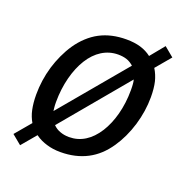

<svg xmlns="http://www.w3.org/2000/svg" viewBox="-117 -701 836 858"><g transform="rotate(20 301.0 -272.5)"><path d="M67.9 46.9 126 -22C144.5 -8.3 163.1 -0.5 181.2 4.9C202.1 11.2 221.7 14.2 247.6 14.2C294.9 14.2 337.4 4.4 374 -14.6C410.6 -33.7 440.9 -61.5 467.8 -101.1C490.7 -134.8 510.3 -175.8 523.9 -221.2C537.1 -265.6 543.9 -310.1 543.9 -354.5C543.9 -380.9 541.5 -407.2 536.6 -427.2C532.2 -445.3 523.9 -466.3 513.2 -482.9L573.2 -554.2L527.8 -591.8L473.1 -524.9C458 -536.6 440.9 -545.4 421.4 -551.3C401.9 -557.1 379.9 -560.1 353.5 -560.1C306.6 -560.1 264.2 -550.8 228 -531.7C191.4 -512.7 158.2 -481 133.8 -445.3C109.4 -409.7 89.8 -365.7 77.6 -325.2C64.5 -281.2 58.1 -235.4 58.1 -190.9C58.1 -163.1 60.5 -140.6 64.9 -119.6C69.3 -98.6 76.7 -80.6 85.9 -64.9L22.9 9.8ZM155.8 -147.5C155.3 -149.9 154.8 -153.8 153.8 -166C153.3 -172.4 152.8 -176.8 152.8 -189.5C152.8 -272.5 173.3 -348.1 206.1 -400.4C238.8 -452.6 285.6 -483.9 342.3 -483.9C356.4 -483.9 371.1 -481.9 382.8 -478C395 -474.1 406.7 -466.3 416 -458ZM260.7 -62C243.2 -62 230 -64.9 217.8 -69.3C204.1 -74.2 193.8 -81.1 184.1 -90.8L444.8 -402.8C446.8 -395.5 447.8 -388.2 448.2 -381.8C448.7 -376 449.2 -366.7 449.2 -354C449.2 -269.5 428.2 -197.3 396 -146C360.8 -90.3 314.5 -62 260.7 -62Z"/></g></svg>

Font: Hack
Style: Oblique
Weight: 400
Italic angle: -12°
Monospace: yes
Designer: Christopher Simpkins
Foundry: Christopher Simpkins
Version: Version 2.010